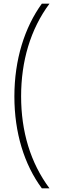

<svg xmlns="http://www.w3.org/2000/svg" viewBox="-20 -819 323 1055"><path d="M59 -289C59 -90 113 85 210 216H252C147 75 96 -97 96 -290C96 -482 147 -658 252 -799H210C115 -668 59 -491 59 -289Z"/></svg>

Font: Noto Sans Sinhala UI ExtraCondensed ExtraLight
Style: Regular
Weight: 200
Width: 2
Designer: Jelle Bosma - Monotype Design Team
Foundry: Monotype Imaging Inc.
Version: Version 2.006